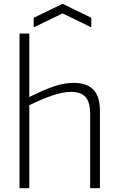

<svg xmlns="http://www.w3.org/2000/svg" viewBox="-20 -983 620 1003"><path d="M156 -890 307 -963 457 -890V-840L307 -913L156 -840ZM82 -808H133V-476Q173 -496 205.5 -510Q238 -524 265.5 -533Q293 -542 317 -546Q341 -550 365 -550Q433 -550 467.5 -515Q502 -480 502 -403V0H451V-386Q451 -449 427 -476Q403 -503 352 -503Q308 -503 252.5 -484Q197 -465 133 -433V0H82Z"/></svg>

Font: Encode Sans Normal
Style: ExtraLight
Weight: 200
Designer: Pablo Impallari, Andres Torresi
Foundry: Pablo Impallari, Andres Torresi
Version: Version 1.000; ttfautohint (v1.00) -l 8 -r 50 -G 200 -x 14 -